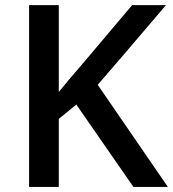

<svg xmlns="http://www.w3.org/2000/svg" viewBox="-20 -734 679 754"><path d="M639.2 0H503.9L279.8 -323.2L210.9 -267.1V0H94.2V-713.9H210.9V-373Q258.8 -431.6 306.2 -485.8L499 -713.9H631.8Q444.8 -494.1 363.8 -400.9Z"/></svg>

Font: f2_52653          
Style: Regular
Weight: 600
Foundry: Ascender Corporation
Version: Version 1.10